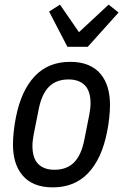

<svg xmlns="http://www.w3.org/2000/svg" viewBox="-20 -797 532 829"><path d="M208 12Q163 12 130.5 -1.5Q98 -15 77 -40Q56 -65 46 -98.5Q36 -132 36 -173Q36 -199 39.5 -231Q43 -263 49 -292Q72 -407 130.5 -468.5Q189 -530 283 -530Q328 -530 360.5 -516.5Q393 -503 414 -478Q435 -453 445 -419Q455 -385 455 -345Q455 -319 451.5 -287Q448 -255 442 -226Q419 -111 360.5 -49.5Q302 12 208 12ZM215 -64Q268 -64 299.5 -95.5Q331 -127 344 -193L366 -304Q368 -316 369.5 -328Q371 -340 371 -350Q371 -404 346 -429Q321 -454 276 -454Q223 -454 191.5 -422.5Q160 -391 147 -325L125 -214Q123 -202 121.5 -190Q120 -178 120 -168Q120 -114 145 -89Q170 -64 215 -64ZM271 -595 192 -747 239 -777 321 -658 449 -777 492 -743 359 -595Z"/></svg>

Font: IBM Plex Sans Cond Text
Style: Italic
Weight: 450
Width: 3
Italic angle: -11°
Designer: Mike Abbink, Paul van der Laan, Pieter van Rosmalen
Foundry: Bold Monday
Version: Version 1.3